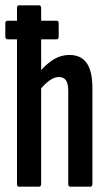

<svg xmlns="http://www.w3.org/2000/svg" viewBox="-21 -703 408 723"><path d="M8 -555Q-1 -555 -1 -566V-615Q-1 -625 8 -625H192Q200 -625 200 -615V-566Q200 -555 192 -555H43ZM244 0Q236 0 236 -10V-360Q236 -388 227.5 -400.5Q219 -413 200 -413Q184 -413 165.5 -400Q147 -387 128 -363L117 -419Q144 -454 174.5 -475Q205 -496 241 -496Q284 -496 305.5 -465.5Q327 -435 327 -371V-10Q327 0 318 0ZM51 0Q43 0 43 -10V-673Q43 -683 51 -683H125Q134 -683 134 -673V-10Q134 0 125 0Z"/></svg>

Font: Sofia Sans Extra Condensed SemiBold
Style: Regular
Weight: 600
Designer: Botio Nikoltchev, Ani Petrova
Foundry: lettersoup
Version: Version 4.101